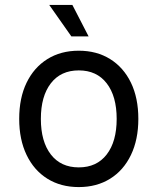

<svg xmlns="http://www.w3.org/2000/svg" viewBox="-20 -748 640 780"><path d="M300 12Q227 12 172.5 -22Q118 -56 88 -118.5Q58 -181 58 -265Q58 -350 88 -412Q118 -474 172.5 -508Q227 -542 300 -542Q373 -542 427.5 -508Q482 -474 512 -412Q542 -350 542 -265Q542 -181 512 -118.5Q482 -56 427.5 -22Q373 12 300 12ZM300 -68Q373 -68 413.5 -120.5Q454 -173 454 -265Q454 -357 413.5 -409.5Q373 -462 300 -462Q227 -462 186.5 -409.5Q146 -357 146 -265Q146 -173 186.5 -120.5Q227 -68 300 -68ZM270 -600 180 -728H274L340 -600Z"/></svg>

Font: Geist Mono
Style: Regular
Weight: 400
Monospace: yes
Designer: Basement.studio, Andrés Briganti, Mateo Zaragoza
Foundry: Basement.studio, Vercel, Andrés Briganti, Guido Ferreyra, Mateo Zaragoza
Version: Version 1.500; ttfautohint (v1.8.4.7-5d5b)